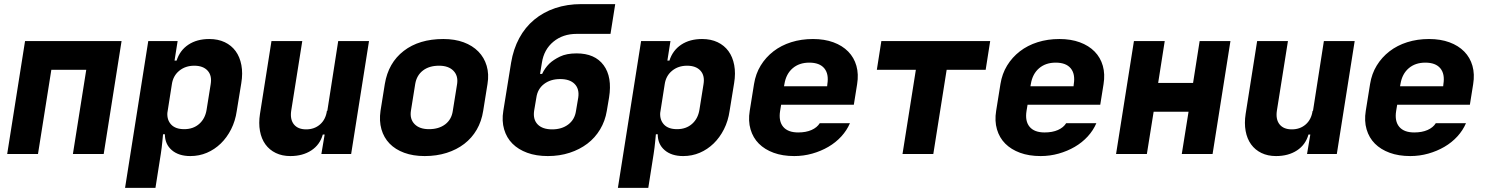

<svg xmlns="http://www.w3.org/2000/svg" viewBox="-20 -750 7240 935"><path d="M102 -550H572L485 0H335L400 -410H230L165 0H15Z M589 165 702 -550H845L830 -455H840Q856 -505 897.5 -532.5Q939 -560 999 -560Q1042 -560 1074.5 -544.5Q1107 -529 1127.5 -501Q1148 -473 1155.5 -433Q1163 -393 1155 -345L1133 -210Q1126 -161 1105.5 -120.5Q1085 -80 1055 -51Q1025 -22 987.5 -6Q950 10 907 10Q850 10 816.5 -19Q783 -48 783 -96H774Q773 -88 770.5 -60Q768 -32 763 0L737 165ZM795 -200Q793 -165 814 -143Q835 -121 877 -121Q921 -121 950 -146.5Q979 -172 986 -215L1006 -340Q1013 -382 991 -406Q969 -430 926 -430Q883 -430 853 -405.5Q823 -381 817 -340Z M1246 -195 1302 -550H1452L1398 -210Q1392 -168 1411.5 -144Q1431 -120 1471 -120Q1511 -120 1538.5 -144Q1566 -168 1572 -210H1574L1627 -550H1777L1690 0H1545L1561 -95H1552Q1538 -45 1496 -17.5Q1454 10 1394 10Q1354 10 1323 -5Q1292 -20 1272.5 -47Q1253 -74 1246 -112Q1239 -150 1246 -195Z M1981 -210Q1975 -170 1999 -145.5Q2023 -121 2069 -121Q2117 -121 2148 -144.5Q2179 -168 2185 -210L2206 -341Q2212 -381 2188 -405.5Q2164 -430 2118 -430Q2070 -430 2039.5 -406.5Q2009 -383 2002 -341ZM1854 -341Q1871 -444 1946 -502Q2021 -560 2139 -560Q2195 -560 2238 -544Q2281 -528 2309.5 -499Q2338 -470 2350 -429.5Q2362 -389 2354 -341L2333 -210Q2325 -159 2301.5 -118.5Q2278 -78 2241 -49.5Q2204 -21 2155 -5.5Q2106 10 2048 10Q1992 10 1948.5 -6Q1905 -22 1877 -51Q1849 -80 1837.5 -120.5Q1826 -161 1833 -210Z M2581 -210Q2575 -168 2598.5 -144Q2622 -120 2669 -120Q2716 -120 2747.5 -144Q2779 -168 2785 -210L2796 -275Q2802 -317 2778.5 -341Q2755 -365 2708 -365Q2661 -365 2629.5 -341Q2598 -317 2592 -275ZM2469 -445Q2480 -511 2508.5 -564Q2537 -617 2581.5 -654Q2626 -691 2684 -710.5Q2742 -730 2811 -730H2976L2953 -585H2788Q2721 -585 2675 -547Q2629 -509 2619 -445L2610 -390H2620Q2633 -418 2655 -440Q2675 -459 2707 -474.5Q2739 -490 2788 -490Q2877 -490 2919.5 -432.5Q2962 -375 2946 -275L2935 -210Q2927 -161 2902.5 -120Q2878 -79 2840.5 -50.5Q2803 -22 2754 -6Q2705 10 2648 10Q2591 10 2547.5 -6Q2504 -22 2475.5 -50.5Q2447 -79 2435 -120Q2423 -161 2431 -210Z M2989 165 3102 -550H3245L3230 -455H3240Q3256 -505 3297.5 -532.5Q3339 -560 3399 -560Q3442 -560 3474.5 -544.5Q3507 -529 3527.5 -501Q3548 -473 3555.5 -433Q3563 -393 3555 -345L3533 -210Q3526 -161 3505.5 -120.5Q3485 -80 3455 -51Q3425 -22 3387.5 -6Q3350 10 3307 10Q3250 10 3216.5 -19Q3183 -48 3183 -96H3174Q3173 -88 3170.5 -60Q3168 -32 3163 0L3137 165ZM3195 -200Q3193 -165 3214 -143Q3235 -121 3277 -121Q3321 -121 3350 -146.5Q3379 -172 3386 -215L3406 -340Q3413 -382 3391 -406Q3369 -430 3326 -430Q3283 -430 3253 -405.5Q3223 -381 3217 -340Z M3848 10Q3791 10 3747.5 -6Q3704 -22 3675.5 -50.5Q3647 -79 3635 -120Q3623 -161 3631 -210L3652 -341Q3660 -391 3684.5 -431Q3709 -471 3746.5 -500Q3784 -529 3833 -544.5Q3882 -560 3939 -560Q3995 -560 4038.5 -544Q4082 -528 4110.5 -499Q4139 -470 4150.5 -429.5Q4162 -389 4154 -340L4138 -240H3784L3779 -210Q3771 -160 3794 -132.5Q3817 -105 3867 -105Q3905 -105 3932 -117Q3959 -129 3972 -150H4119Q4104 -115 4077 -85.5Q4050 -56 4014 -35Q3978 -14 3935.5 -2Q3893 10 3848 10ZM3798 -330H4008L4009 -340Q4017 -390 3994 -417.5Q3971 -445 3921 -445Q3872 -445 3840 -417.5Q3808 -390 3800 -341Z M4250 -410 4272 -550H4802L4780 -410H4590L4525 0H4375L4440 -410Z M5048 10Q4991 10 4947.5 -6Q4904 -22 4875.5 -50.5Q4847 -79 4835 -120Q4823 -161 4831 -210L4852 -341Q4860 -391 4884.5 -431Q4909 -471 4946.5 -500Q4984 -529 5033 -544.5Q5082 -560 5139 -560Q5195 -560 5238.5 -544Q5282 -528 5310.5 -499Q5339 -470 5350.5 -429.5Q5362 -389 5354 -340L5338 -240H4984L4979 -210Q4971 -160 4994 -132.5Q5017 -105 5067 -105Q5105 -105 5132 -117Q5159 -129 5172 -150H5319Q5304 -115 5277 -85.5Q5250 -56 5214 -35Q5178 -14 5135.5 -2Q5093 10 5048 10ZM4998 -330H5208L5209 -340Q5217 -390 5194 -417.5Q5171 -445 5121 -445Q5072 -445 5040 -417.5Q5008 -390 5000 -341Z M5415 0 5502 -550H5652L5620 -346H5790L5822 -550H5972L5885 0H5735L5768 -206H5598L5565 0Z M6046 -195 6102 -550H6252L6198 -210Q6192 -168 6211.5 -144Q6231 -120 6271 -120Q6311 -120 6338.5 -144Q6366 -168 6372 -210H6374L6427 -550H6577L6490 0H6345L6361 -95H6352Q6338 -45 6296 -17.5Q6254 10 6194 10Q6154 10 6123 -5Q6092 -20 6072.5 -47Q6053 -74 6046 -112Q6039 -150 6046 -195Z M6848 10Q6791 10 6747.5 -6Q6704 -22 6675.5 -50.5Q6647 -79 6635 -120Q6623 -161 6631 -210L6652 -341Q6660 -391 6684.5 -431Q6709 -471 6746.5 -500Q6784 -529 6833 -544.5Q6882 -560 6939 -560Q6995 -560 7038.5 -544Q7082 -528 7110.5 -499Q7139 -470 7150.5 -429.5Q7162 -389 7154 -340L7138 -240H6784L6779 -210Q6771 -160 6794 -132.5Q6817 -105 6867 -105Q6905 -105 6932 -117Q6959 -129 6972 -150H7119Q7104 -115 7077 -85.5Q7050 -56 7014 -35Q6978 -14 6935.5 -2Q6893 10 6848 10ZM6798 -330H7008L7009 -340Q7017 -390 6994 -417.5Q6971 -445 6921 -445Q6872 -445 6840 -417.5Q6808 -390 6800 -341Z"/></svg>

Font: JetBrains Mono ExtraBold
Style: Italic
Weight: 800
Designer: Philipp Nurullin, Konstantin Bulenkov
Foundry: JetBrains
Version: Version 1.000; ttfautohint (v1.8.3)